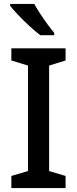

<svg xmlns="http://www.w3.org/2000/svg" viewBox="-20 -961 394 981"><path d="M315 0H38V-62L123 -87V-626L38 -652V-714H315V-652L231 -626V-87L315 -62ZM155 -941Q167 -919 185 -891.5Q203 -864 222 -838Q241 -812 257 -793V-781H186Q162 -799 131.5 -827Q101 -855 73.5 -884Q46 -913 32 -931V-941Z"/></svg>

Font: Noto Sans Sinhala Medium
Style: Regular
Weight: 500
Designer: Jelle Bosma - Monotype Design Team
Foundry: Monotype Imaging Inc.
Version: Version 2.006; ttfautohint (v1.8.4.7-5d5b)